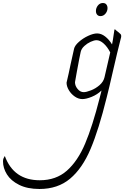

<svg xmlns="http://www.w3.org/2000/svg" viewBox="-372 -650 846 1275"><path d="M416 -435Q426 -427 429.5 -422.5Q433 -418 433 -410Q433 -402 429 -390Q409 -313 376 -169Q354 -71 336 -1Q284 210 229.5 339Q175 468 93.5 536.5Q12 605 -110 605Q-190 605 -245 577.5Q-300 550 -326 508Q-352 466 -352 422Q-352 412 -350 405.5Q-348 399 -340 386Q-281 547 -108 547Q0 547 72 483.5Q144 420 193 304.5Q242 189 290 0L295 -20Q297 -28 299 -35Q301 -42 302 -49Q274 -22 237 -7Q200 8 175 8Q149 8 124.5 -9Q100 -26 85 -51.5Q70 -77 70 -101Q76 -125 84 -162Q92 -199 96 -219L120 -327Q125 -348 152 -372Q179 -396 213.5 -412Q248 -428 273 -428Q300 -428 326 -408Q352 -388 372 -355Q378 -383 383 -421L388 -454L392 -455Q404 -443 416 -435ZM360 -302Q341 -339 316.5 -361Q292 -383 269 -383Q253 -383 230 -372.5Q207 -362 188 -344.5Q169 -327 164 -306Q157 -276 138 -172L126 -104Q126 -80 143.5 -59Q161 -38 184 -38Q201 -38 232 -50Q263 -62 289 -84.5Q315 -107 322 -137ZM265 -577Q265 -597 278 -613.5Q291 -630 311 -630Q327 -630 334.5 -620Q342 -610 342 -596Q342 -576 328.5 -559.5Q315 -543 295 -543Q281 -543 273 -552.5Q265 -562 265 -577Z"/></svg>

Font: Charmonman
Style: Regular
Weight: 400
Designer: Ekaluck Peanpanawate
Foundry: Cadson Demak Co.,Ltd.
Version: Version 1.000; ttfautohint (v1.6)